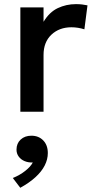

<svg xmlns="http://www.w3.org/2000/svg" viewBox="-20 -530 451 911"><path d="M76.6 0V-495H186.6V-426.6Q214.5 -472.8 254.4 -491.6Q294.4 -510.4 340.2 -510.4Q355.3 -510.4 368.9 -508.9Q382.4 -507.4 395.1 -504.6L380.4 -390.9Q365.7 -395.6 350.1 -398.1Q334.4 -400.6 319.1 -400.6Q261.3 -400.6 223.9 -365.4Q186.6 -330.2 186.6 -269.2V0ZM76.2 361 40.8 314.6Q73.6 301.4 99.3 281.2Q125.1 261.1 135.6 240.8Q114.7 241.9 97.1 234.6Q79.4 227.3 68.9 213.1Q58.3 198.9 58.3 180Q58.3 150.3 78.1 132.1Q97.9 113.9 129 113.9Q163.5 113.9 185.2 136.3Q206.9 158.8 206.9 196.2Q206.9 226 192.3 254.9Q177.6 283.8 148.5 310.5Q119.3 337.3 76.2 361Z"/></svg>

Font: Geologica Thin
Style: Regular
Weight: 100
Version: Version 1.010;gftools[0.9.28]